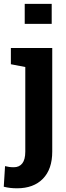

<svg xmlns="http://www.w3.org/2000/svg" viewBox="-36 -782 349 1015"><path d="M240.2 19.5Q240.2 112.3 190.9 162.8Q141.6 213.4 54.2 213.4Q34.2 213.4 17.8 211.4Q1.5 209.5 -16.1 205.1L-9.3 96.2Q1.5 99.1 12.7 100.6Q23.9 102.1 37.1 102.1Q65.9 102.1 81.8 81.8Q97.7 61.5 97.7 19.5V-427.7L21.5 -442.4V-528.3H240.2ZM237.3 -655.8H94.7V-761.7H237.3Z"/></svg>

Font: TypoPRO Roboto Slab
Style: Bold
Weight: 700
Designer: Google
Version: Version 1.100263; 2013; ttfautohint (v0.94.20-1c74) -l 8 -r 